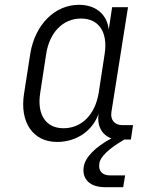

<svg xmlns="http://www.w3.org/2000/svg" viewBox="-20 -580 640 798"><path d="M217 10C298 10 365 -36 390 -108C382 -58 403 -19 443 -5C376 31 334 74 328 113C320 165 354 198 417 198H492L500 149H437C404 149 388 129 393 99C396 72 434 36 497 0H524L533 -60H488C457 -60 438 -81 443 -114L512 -550H446L432 -457C425 -520 379 -560 308 -560C208 -560 126 -478 106 -358L80 -191C61 -72 117 10 217 10ZM244 -47C171 -47 133 -103 147 -193L172 -356C186 -446 242 -503 317 -503C391 -503 429 -446 415 -356L390 -193C375 -103 319 -47 244 -47Z"/></svg>

Font: JetBrains Mono ExtraLight
Style: Italic
Weight: 240
Italic angle: -9°
Monospace: yes
Designer: Philipp Nurullin, Konstantin Bulenkov
Foundry: JetBrains
Version: Version 2.305